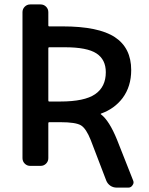

<svg xmlns="http://www.w3.org/2000/svg" viewBox="-20 -774 674 871"><path d="M199.2 -658.2Q199.2 -654.3 203.1 -654.3H263.7Q426.8 -654.3 501 -605.5Q575.2 -556.6 575.2 -456.1Q575.2 -381.8 536.1 -329.1Q499 -280.3 438.5 -258.8Q437.5 -258.8 437 -257.3Q436.5 -255.9 438.5 -254.9Q475.6 -226.6 510.7 -140.6L584 44.9Q585.9 49.8 585.9 53.7Q585.9 60.5 581.1 66.4Q574.2 77.1 562.5 77.1H509.8Q493.2 77.1 480.5 68.4Q467.8 59.6 461.9 44.9L391.6 -138.7Q371.1 -190.4 347.7 -205.1Q324.2 -219.7 253.9 -219.7H203.1Q199.2 -219.7 199.2 -214.8V-56.6Q199.2 -42 189 -31.7Q178.7 -21.5 164.1 -21.5H117.2Q102.5 -21.5 92.3 -31.7Q82 -42 82 -56.6V-718.8Q82 -733.4 92.3 -743.7Q102.5 -753.9 117.2 -753.9H164.1Q178.7 -753.9 189 -743.7Q199.2 -733.4 199.2 -718.8ZM203.1 -559.6Q199.2 -559.6 199.2 -554.7V-318.4Q199.2 -313.5 203.1 -313.5H253.9Q363.3 -313.5 411.6 -346.7Q460 -379.9 460 -446.3Q460 -503.9 417.5 -531.7Q375 -559.6 274.4 -559.6Z"/></svg>

Font: Gen Jyuu GothicL Medium
Style: Regular
Weight: 500
Designer: [Source Han Sans]
Ryoko NISHIZUKA  (kana & ideographs); Paul D. Hunt (Latin, Greek & Cyrillic); Wenlong ZHANG  (bopomofo
Version: Version 1.002.20150607